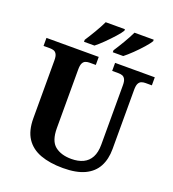

<svg xmlns="http://www.w3.org/2000/svg" viewBox="-164 -1056 1075 1191"><g transform="rotate(20 373.5 -460.5)"><path d="M387.1 10Q300.2 10 238.1 -13Q176 -36 143 -86Q110 -136 110 -218V-600Q110 -626.9 102.8 -639.9Q95.7 -652.9 84.2 -657Q72.7 -661 59 -661H16V-714H361V-661H319Q305.3 -661 293.5 -656.5Q281.7 -652 274.8 -638.4Q268 -624.9 268 -596V-210Q268 -126 308.5 -93.5Q349 -61 417 -61Q462 -61 494.5 -76.5Q527 -92 544.5 -124.5Q562 -157 562 -208V-600Q562 -626.9 554.8 -639.9Q547.7 -652.9 536.2 -657Q524.7 -661 511 -661H469V-714H731V-661H688Q674.3 -661 662.5 -656.5Q650.7 -652 643.8 -638.4Q637 -624.9 637 -596V-206Q637 -139.2 611 -90.6Q585 -42 530 -16Q475 10 387.1 10ZM433 -784Q454 -816 478 -856.5Q502 -897 518 -931H645V-921Q635 -904 609.5 -875Q584 -846 554.5 -817.5Q525 -789 502 -771H433ZM243 -784Q264 -816 288 -856.5Q312 -897 328 -931H455V-921Q445 -904 419 -875Q393 -846 364 -817.5Q335 -789 312 -771H243Z"/></g></svg>

Font: Noto Serif Gujarati
Style: Regular
Weight: 400
Designer: Universal Thirst, Indian Type Foundry and the Monotype Design Team
Foundry: Monotype Imaging Inc.
Version: Version 2.102